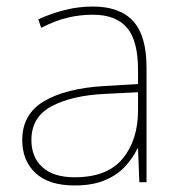

<svg xmlns="http://www.w3.org/2000/svg" viewBox="-20 -557 551 587"><path d="M208 10Q129 10 88.5 -28Q48 -66 48 -129Q48 -208 114.5 -247.5Q181 -287 299 -294L402 -300V-343Q402 -433 368 -472.5Q334 -512 264 -512Q224 -512 186.5 -503Q149 -494 106 -472L97 -498Q137 -516 178.5 -526.5Q220 -537 264 -537Q346 -537 387 -492.5Q428 -448 428 -350V0H406L402 -103H400Q386 -73 361.5 -47Q337 -21 299.5 -5.5Q262 10 208 10ZM208 -15Q308 -15 355 -72Q402 -129 402 -220V-275L301 -270Q199 -265 137.5 -232Q76 -199 76 -129Q76 -76 110 -45.5Q144 -15 208 -15Z"/></svg>

Font: Noto Sans Symbols Thin
Style: Regular
Weight: 250
Version: Version 2.002